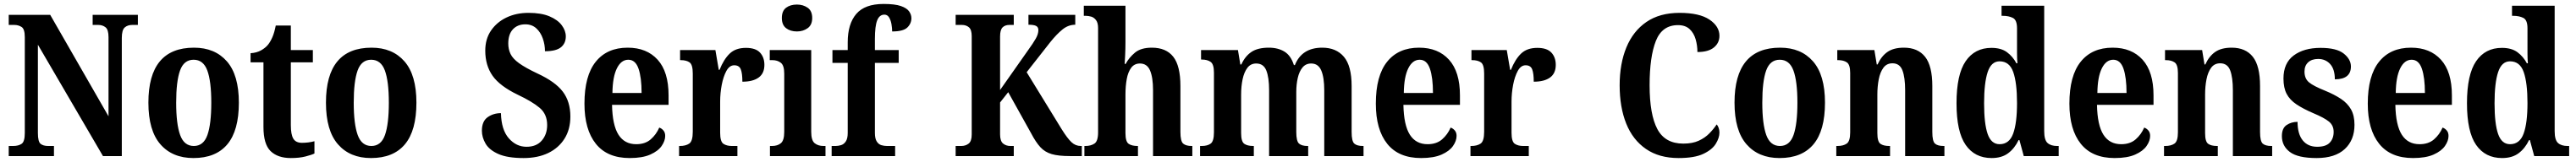

<svg xmlns="http://www.w3.org/2000/svg" viewBox="-20 -789 12984 819"><path d="M24 0V-51H46Q73 -51 89 -62Q105 -73 105 -117V-601Q105 -642 89 -652.5Q73 -663 52 -663H24V-714H233L527 -201V-601Q527 -639 512 -651Q497 -663 475 -663H447V-714H675V-663H647Q623 -663 608.5 -650Q594 -637 594 -597V0H499L171 -563V-117Q171 -73 184.5 -62Q198 -51 223 -51H252V0Z M955 10Q849 10 788.5 -59.5Q728 -129 728 -270Q728 -548 958 -548Q1063 -548 1123.5 -479Q1184 -410 1184 -270Q1184 -129 1126 -59.5Q1068 10 955 10ZM957 -51Q1006 -51 1025.5 -106.5Q1045 -162 1045 -270Q1045 -378 1025 -432.5Q1005 -487 956 -487Q907 -487 887.5 -432.5Q868 -378 868 -270Q868 -162 888 -106.5Q908 -51 957 -51Z M1446 10Q1380 10 1344 -25Q1308 -60 1308 -147V-474H1243V-520Q1274 -522 1296 -534.5Q1318 -547 1331 -563Q1343 -578 1353 -601Q1363 -624 1370 -660H1446V-536H1557V-474H1446V-156Q1446 -109 1458.5 -88Q1471 -67 1502 -67Q1535 -67 1565 -75V-13Q1551 -6 1520 2Q1489 10 1446 10Z M1850 10Q1744 10 1683.5 -59.5Q1623 -129 1623 -270Q1623 -548 1853 -548Q1958 -548 2018.5 -479Q2079 -410 2079 -270Q2079 -129 2021 -59.5Q1963 10 1850 10ZM1852 -51Q1901 -51 1920.5 -106.5Q1940 -162 1940 -270Q1940 -378 1920 -432.5Q1900 -487 1851 -487Q1802 -487 1782.5 -432.5Q1763 -378 1763 -270Q1763 -162 1783 -106.5Q1803 -51 1852 -51Z M2619 10Q2538 10 2492 -10.5Q2446 -31 2427.5 -63Q2409 -95 2409 -128Q2409 -176 2438 -196.5Q2467 -217 2505 -217Q2507 -133 2544.5 -90Q2582 -47 2634 -47Q2684 -47 2711 -78.5Q2738 -110 2738 -157Q2738 -212 2700 -244Q2662 -276 2590 -310Q2499 -354 2462.5 -406.5Q2426 -459 2426 -533Q2426 -592 2455 -634.5Q2484 -677 2533 -700.5Q2582 -724 2644 -724Q2708 -724 2749.5 -706.5Q2791 -689 2811.5 -661.5Q2832 -634 2832 -605Q2832 -570 2807.5 -550Q2783 -530 2727 -530Q2727 -563 2716 -594.5Q2705 -626 2683 -646Q2661 -666 2628 -666Q2589 -666 2565.5 -641Q2542 -616 2542 -569Q2542 -540 2553.5 -516Q2565 -492 2597 -469Q2629 -446 2688 -418Q2779 -376 2817 -325.5Q2855 -275 2855 -200Q2855 -135 2825.5 -88Q2796 -41 2743.5 -15.5Q2691 10 2619 10Z M3154 10Q3041 10 2983.5 -62Q2926 -134 2926 -265Q2926 -406 2983 -477Q3040 -548 3144 -548Q3240 -548 3295 -487Q3350 -426 3350 -307V-259H3065Q3067 -156 3097.5 -108Q3128 -60 3187 -60Q3232 -60 3260 -84.5Q3288 -109 3303 -144Q3315 -140 3324 -129.5Q3333 -119 3333 -102Q3333 -77 3315 -51Q3297 -25 3257.5 -7.5Q3218 10 3154 10ZM3214 -319Q3214 -397 3198.5 -442Q3183 -487 3147 -487Q3111 -487 3089.5 -443.5Q3068 -400 3067 -319Z M3403 0V-51H3407Q3436 -51 3454 -63Q3472 -75 3472 -123V-417Q3472 -462 3456 -473.5Q3440 -485 3411 -485H3408V-536H3586L3603 -436H3607Q3628 -489 3658 -518Q3688 -547 3740 -547Q3789 -547 3811 -523Q3833 -499 3833 -461Q3833 -418 3804 -397Q3775 -376 3722 -376Q3722 -418 3714 -438.5Q3706 -459 3681 -459Q3657 -459 3641.5 -430.5Q3626 -402 3618 -360Q3610 -318 3610 -275V-118Q3610 -73 3626.5 -62Q3643 -51 3669 -51H3697V0Z M3997 -630Q3964 -630 3942.5 -646.5Q3921 -663 3921 -698Q3921 -734 3942.5 -750Q3964 -766 3997 -766Q4028 -766 4051 -750Q4074 -734 4074 -698Q4074 -663 4051 -646.5Q4028 -630 3997 -630ZM3861 0V-51H3871Q3899 -51 3916 -65Q3933 -79 3933 -122V-417Q3933 -458 3916 -471.5Q3899 -485 3873 -485H3860V-536H4069V-123Q4069 -79 4086.5 -65Q4104 -51 4131 -51H4141V0Z M4172 0V-51H4192Q4204 -51 4218.5 -55Q4233 -59 4243 -73.5Q4253 -88 4253 -117V-471H4176V-536H4253V-575Q4253 -668 4296 -718.5Q4339 -769 4434 -769Q4491 -769 4521 -758.5Q4551 -748 4562.5 -731.5Q4574 -715 4574 -697Q4574 -670 4553.5 -650Q4533 -630 4477 -630Q4477 -647 4473.5 -667Q4470 -687 4461.5 -701Q4453 -715 4438 -715Q4413 -715 4401.5 -686Q4390 -657 4390 -592V-536H4510V-471H4390V-117Q4390 -88 4399.5 -73.5Q4409 -59 4423 -55Q4437 -51 4451 -51H4492V0Z M4797 0V-51H4825Q4847 -51 4862.5 -63Q4878 -75 4878 -109V-606Q4878 -639 4864 -651Q4850 -663 4828 -663H4797V-714H5090V-663H5068Q5046 -663 5033.5 -650.5Q5021 -638 5021 -604V-334L5162 -535Q5188 -571 5201 -594Q5214 -617 5214 -637Q5214 -652 5202.5 -658Q5191 -664 5164 -664V-714H5400V-664Q5365 -664 5335.5 -640Q5306 -616 5274 -576L5155 -424L5332 -135Q5360 -90 5380.5 -70.5Q5401 -51 5428 -51H5433V0H5373Q5315 0 5281 -10Q5247 -20 5224 -45Q5201 -70 5177 -116L5062 -323L5021 -271V-110Q5021 -76 5036 -63.5Q5051 -51 5073 -51H5090V0Z M5446 0V-51H5451Q5478 -51 5496.5 -63Q5515 -75 5515 -120V-647Q5515 -674 5504.5 -687.5Q5494 -701 5480 -705Q5466 -709 5454 -709H5443V-760H5653V-576Q5653 -543 5651.5 -511.5Q5650 -480 5649 -466H5654Q5671 -498 5701 -523Q5731 -548 5786 -548Q5858 -548 5894 -502Q5930 -456 5930 -354V-122Q5930 -75 5944 -63Q5958 -51 5987 -51H5990V0H5792V-333Q5792 -397 5777 -432.5Q5762 -468 5726 -468Q5698 -468 5682 -446.5Q5666 -425 5659.5 -389.5Q5653 -354 5653 -311V-116Q5653 -73 5669 -62Q5685 -51 5714 -51H5716V0Z M6029 0V-51H6037Q6066 -51 6082.5 -63Q6099 -75 6099 -120V-422Q6099 -464 6082.5 -476Q6066 -488 6037 -488H6034V-536H6220L6232 -463H6237Q6256 -505 6288 -526.5Q6320 -548 6376 -548Q6422 -548 6454.5 -528Q6487 -508 6502 -460H6507Q6542 -548 6645 -548Q6715 -548 6754 -502Q6793 -456 6793 -354V-122Q6793 -75 6806.5 -63Q6820 -51 6850 -51H6853V0H6655V-333Q6655 -397 6640 -432.5Q6625 -468 6589 -468Q6562 -468 6545.5 -448Q6529 -428 6521.5 -395Q6514 -362 6514 -324V-122Q6514 -75 6528 -63Q6542 -51 6571 -51H6574V0H6377V-333Q6377 -397 6363 -432.5Q6349 -468 6312 -468Q6284 -468 6267.5 -446Q6251 -424 6243.5 -388.5Q6236 -353 6236 -311V-116Q6236 -73 6252 -62Q6268 -51 6297 -51H6300V0Z M7143 10Q7030 10 6972.5 -62Q6915 -134 6915 -265Q6915 -406 6972 -477Q7029 -548 7133 -548Q7229 -548 7284 -487Q7339 -426 7339 -307V-259H7054Q7056 -156 7086.5 -108Q7117 -60 7176 -60Q7221 -60 7249 -84.5Q7277 -109 7292 -144Q7304 -140 7313 -129.5Q7322 -119 7322 -102Q7322 -77 7304 -51Q7286 -25 7246.5 -7.5Q7207 10 7143 10ZM7203 -319Q7203 -397 7187.5 -442Q7172 -487 7136 -487Q7100 -487 7078.5 -443.5Q7057 -400 7056 -319Z M7392 0V-51H7396Q7425 -51 7443 -63Q7461 -75 7461 -123V-417Q7461 -462 7445 -473.5Q7429 -485 7400 -485H7397V-536H7575L7592 -436H7596Q7617 -489 7647 -518Q7677 -547 7729 -547Q7778 -547 7800 -523Q7822 -499 7822 -461Q7822 -418 7793 -397Q7764 -376 7711 -376Q7711 -418 7703 -438.5Q7695 -459 7670 -459Q7646 -459 7630.5 -430.5Q7615 -402 7607 -360Q7599 -318 7599 -275V-118Q7599 -73 7615.5 -62Q7632 -51 7658 -51H7686V0Z M8441 10Q8343 10 8276.5 -36Q8210 -82 8177 -164.5Q8144 -247 8144 -358Q8144 -467 8178 -549.5Q8212 -632 8279 -678Q8346 -724 8446 -724Q8546 -724 8596.5 -690Q8647 -656 8647 -608Q8647 -572 8619 -549Q8591 -526 8536 -526Q8536 -559 8527 -590.5Q8518 -622 8496.5 -642Q8475 -662 8438 -662Q8358 -662 8326.5 -582Q8295 -502 8295 -358Q8295 -210 8334 -136.5Q8373 -63 8465 -63Q8511 -63 8542.5 -77.5Q8574 -92 8596 -114.5Q8618 -137 8633 -160Q8639 -154 8643 -142.5Q8647 -131 8647 -119Q8647 -92 8628.5 -62Q8610 -32 8565.5 -11Q8521 10 8441 10Z M8950 10Q8844 10 8783.5 -59.5Q8723 -129 8723 -270Q8723 -548 8953 -548Q9058 -548 9118.5 -479Q9179 -410 9179 -270Q9179 -129 9121 -59.5Q9063 10 8950 10ZM8952 -51Q9001 -51 9020.5 -106.5Q9040 -162 9040 -270Q9040 -378 9020 -432.5Q9000 -487 8951 -487Q8902 -487 8882.5 -432.5Q8863 -378 8863 -270Q8863 -162 8883 -106.5Q8903 -51 8952 -51Z M9236 0V-51H9242Q9271 -51 9288.5 -63Q9306 -75 9306 -120V-420Q9306 -462 9289.5 -473.5Q9273 -485 9245 -485H9241V-536H9428L9440 -463H9444Q9463 -505 9494 -526.5Q9525 -548 9577 -548Q9647 -548 9683.5 -502Q9720 -456 9720 -354V-122Q9720 -75 9733.5 -63Q9747 -51 9777 -51H9781V0H9583V-333Q9583 -397 9569.5 -433Q9556 -469 9519 -469Q9490 -469 9473.5 -446.5Q9457 -424 9450 -388Q9443 -352 9443 -311V-116Q9443 -73 9458.5 -62Q9474 -51 9503 -51H9507V0Z M10019 10Q9934 10 9888 -56.5Q9842 -123 9842 -267Q9842 -412 9888 -479.5Q9934 -547 10018 -547Q10067 -547 10096.5 -525Q10126 -503 10144 -469H10149Q10147 -492 10147 -521.5Q10147 -551 10147 -580V-646Q10147 -688 10126 -698.5Q10105 -709 10076 -709H10069V-760H10284V-126Q10284 -81 10301 -66Q10318 -51 10349 -51H10357V0H10181L10159 -81H10155Q10135 -39 10102.5 -14.5Q10070 10 10019 10ZM10059 -60Q10108 -60 10127.5 -113.5Q10147 -167 10147 -268Q10147 -370 10128 -424.5Q10109 -479 10059 -479Q10017 -479 9999 -424.5Q9981 -370 9981 -267Q9981 -163 9999 -111.5Q10017 -60 10059 -60Z M10639 10Q10526 10 10468.5 -62Q10411 -134 10411 -265Q10411 -406 10468 -477Q10525 -548 10629 -548Q10725 -548 10780 -487Q10835 -426 10835 -307V-259H10550Q10552 -156 10582.5 -108Q10613 -60 10672 -60Q10717 -60 10745 -84.5Q10773 -109 10788 -144Q10800 -140 10809 -129.5Q10818 -119 10818 -102Q10818 -77 10800 -51Q10782 -25 10742.5 -7.5Q10703 10 10639 10ZM10699 -319Q10699 -397 10683.5 -442Q10668 -487 10632 -487Q10596 -487 10574.5 -443.5Q10553 -400 10552 -319Z M10888 0V-51H10894Q10923 -51 10940.5 -63Q10958 -75 10958 -120V-420Q10958 -462 10941.5 -473.5Q10925 -485 10897 -485H10893V-536H11080L11092 -463H11096Q11115 -505 11146 -526.5Q11177 -548 11229 -548Q11299 -548 11335.5 -502Q11372 -456 11372 -354V-122Q11372 -75 11385.5 -63Q11399 -51 11429 -51H11433V0H11235V-333Q11235 -397 11221.5 -433Q11208 -469 11171 -469Q11142 -469 11125.5 -446.5Q11109 -424 11102 -388Q11095 -352 11095 -311V-116Q11095 -73 11110.5 -62Q11126 -51 11155 -51H11159V0Z M11657 10Q11563 10 11522.5 -20.5Q11482 -51 11482 -101Q11482 -141 11506 -157Q11530 -173 11561 -173Q11561 -112 11587 -79.5Q11613 -47 11660 -47Q11704 -47 11723.5 -68Q11743 -89 11743 -122Q11743 -155 11719 -174.5Q11695 -194 11640 -217Q11589 -239 11555.5 -261.5Q11522 -284 11506 -314.5Q11490 -345 11490 -392Q11490 -470 11541.5 -508.5Q11593 -547 11677 -547Q11758 -547 11794 -518Q11830 -489 11830 -453Q11830 -388 11749 -388Q11749 -439 11725.5 -465Q11702 -491 11665 -491Q11633 -491 11614.5 -474Q11596 -457 11596 -427Q11596 -392 11618.5 -373Q11641 -354 11701 -330Q11747 -311 11780 -289Q11813 -267 11830.5 -236Q11848 -205 11848 -158Q11848 -81 11799 -35.5Q11750 10 11657 10Z M12143 10Q12030 10 11972.5 -62Q11915 -134 11915 -265Q11915 -406 11972 -477Q12029 -548 12133 -548Q12229 -548 12284 -487Q12339 -426 12339 -307V-259H12054Q12056 -156 12086.5 -108Q12117 -60 12176 -60Q12221 -60 12249 -84.5Q12277 -109 12292 -144Q12304 -140 12313 -129.5Q12322 -119 12322 -102Q12322 -77 12304 -51Q12286 -25 12246.5 -7.5Q12207 10 12143 10ZM12203 -319Q12203 -397 12187.5 -442Q12172 -487 12136 -487Q12100 -487 12078.5 -443.5Q12057 -400 12056 -319Z M12592 10Q12507 10 12461 -56.5Q12415 -123 12415 -267Q12415 -412 12461 -479.5Q12507 -547 12591 -547Q12640 -547 12669.5 -525Q12699 -503 12717 -469H12722Q12720 -492 12720 -521.5Q12720 -551 12720 -580V-646Q12720 -688 12699 -698.5Q12678 -709 12649 -709H12642V-760H12857V-126Q12857 -81 12874 -66Q12891 -51 12922 -51H12930V0H12754L12732 -81H12728Q12708 -39 12675.5 -14.5Q12643 10 12592 10ZM12632 -60Q12681 -60 12700.5 -113.5Q12720 -167 12720 -268Q12720 -370 12701 -424.5Q12682 -479 12632 -479Q12590 -479 12572 -424.5Q12554 -370 12554 -267Q12554 -163 12572 -111.5Q12590 -60 12632 -60Z"/></svg>

Font: Noto Serif Khmer Condensed
Style: Bold
Weight: 700
Width: 3
Designer: Danh Hong and the Monotype Design Team
Foundry: Monotype Imaging Inc.
Version: Version 2.004; ttfautohint (v1.8.4.7-5d5b)